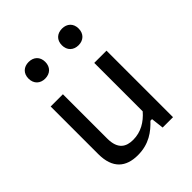

<svg xmlns="http://www.w3.org/2000/svg" viewBox="-214 -903 1048 1048"><g transform="rotate(-45 310.0 -379.0)"><path d="M94.5 -513.5V-146C94.5 -35 152 11.5 243.5 11.5C330.5 11.5 384 -30.5 424.5 -73.5H437L445.5 0H525.5V-513.5H431V-139.5C392.5 -95 344.5 -66 284.5 -66C232.5 -66 189 -87.5 189 -171.5V-513.5ZM181 -642C219.5 -642 246 -666.5 246 -706.5C246 -746.5 219.5 -770.5 181 -770.5C143 -770.5 116.5 -746.5 116.5 -706.5C116.5 -666.5 143 -642 181 -642ZM439 -642C477 -642 503.5 -666.5 503.5 -706.5C503.5 -746.5 477 -770.5 439 -770.5C400.5 -770.5 374 -746.5 374 -706.5C374 -666.5 400.5 -642 439 -642Z"/></g></svg>

Font: Monaspace Neon
Style: Regular
Weight: 400
Designer: Riley Cran & the Lettermatic Team
Foundry: Lettermatic
Version: Version 1.200 (Monaspace Neon)